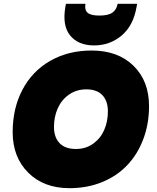

<svg xmlns="http://www.w3.org/2000/svg" viewBox="-20 -987 828 1014"><path d="M767.1 -426.8Q767.1 -332 736.6 -251.7Q706.1 -171.4 651.6 -114.3Q597.2 -57.1 518.8 -25.1Q440.4 6.8 347.2 6.8Q211.4 6.8 129.2 -75Q46.9 -156.7 46.9 -289.1Q46.9 -415.5 98.9 -513.7Q150.9 -611.8 245.8 -666Q340.8 -720.2 463.9 -720.2Q602.5 -720.2 684.8 -639.9Q767.1 -559.6 767.1 -426.8ZM265.1 -316.9Q265.1 -261.7 294.7 -231Q324.2 -200.2 380.9 -200.2Q433.1 -200.2 472.2 -228.3Q511.2 -256.3 530.5 -301Q549.8 -345.7 549.8 -398.9Q549.8 -453.6 520.8 -484.4Q491.7 -515.1 436 -515.1Q383.8 -515.1 344.2 -487.3Q304.7 -459.5 284.9 -414.8Q265.1 -370.1 265.1 -316.9ZM701.2 -950.2Q684.1 -851.1 622.1 -799.1Q560.1 -747.1 477.1 -747.1Q394 -747.1 351.1 -798.8Q308.1 -850.6 325.2 -950.2L328.1 -966.8H431.2Q425.8 -935.5 442.1 -920.2Q458.5 -904.8 504.9 -904.8Q551.8 -904.8 573.7 -920.4Q595.7 -936 601.1 -966.8H704.1Z"/></svg>

Font: SVN-Poppins Black
Style: Italic
Weight: 900
Italic angle: -10°
Designer: Ninad Kale (Devanagari), Jonny Pinhorn (Latin)
Foundry: Indian Type Foundry
Version: Version 3.002 2017